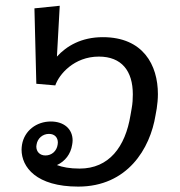

<svg xmlns="http://www.w3.org/2000/svg" viewBox="-20 -648 640 683"><path d="M154.2 -171.7C174.2 -171.7 185.8 -159.2 185.8 -140.8C185.8 -138.3 185 -135.8 185 -133.3C181.7 -110.8 164.2 -95 141.7 -95C121.7 -95 109.2 -108.3 109.2 -126.7C109.2 -129.2 110 -130.8 110 -133.3C113.3 -155.8 131.7 -171.7 154.2 -171.7ZM160.8 -215.8C110 -215.8 66.7 -183.3 58.3 -133.3C57.5 -127.5 56.7 -121.7 56.7 -115.8C56.7 -53.3 109.2 15.8 258.3 15.8C433.3 15.8 514.2 -119.2 533.3 -238.3L537.5 -261.7C540 -278.3 541.7 -295.8 541.7 -313.3C541.7 -416.7 489.2 -515.8 345.8 -515.8C269.2 -515.8 216.7 -484.2 182.5 -446.7L192.5 -627.5L102.5 -618.3L109.2 -350L176.7 -344.2C190 -383.3 243.3 -446.7 331.7 -446.7C412.5 -446.7 452.5 -395.8 452.5 -312.5C452.5 -296.7 451.7 -280 448.3 -261.7L444.2 -238.3C425.8 -125 367.5 -48.3 263.3 -48.3C228.3 -48.3 202.5 -53.3 182.5 -60.8C211.7 -74.2 231.7 -100 236.7 -133.3C237.5 -138.3 238.3 -143.3 238.3 -148.3C238.3 -190 206.7 -215.8 160.8 -215.8Z"/></svg>

Font: Boon Medium
Style: Italic
Weight: 500
Italic angle: -9°
Designer: Sungsit Sawaiwan
Foundry: FontUni
Version: Version 3.0